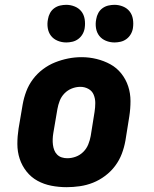

<svg xmlns="http://www.w3.org/2000/svg" viewBox="-20 -768 640 796"><path d="M256 8Q224 8 193 2Q162 -4 135.5 -18.5Q109 -33 90 -57Q71 -81 61.5 -110Q52 -139 52 -171Q52 -203 57 -235L74 -335Q79 -363 89 -389.5Q99 -416 116.5 -439.5Q134 -463 158 -481Q182 -499 208.5 -509.5Q235 -520 262.5 -525.5Q290 -531 318 -531Q350 -531 380.5 -523.5Q411 -516 437.5 -501.5Q464 -487 483 -463Q502 -439 511.5 -410Q521 -381 521 -349Q521 -317 516 -285L500 -185Q495 -157 485 -130.5Q475 -104 457.5 -80.5Q440 -57 416 -39Q392 -21 365.5 -10.5Q339 0 311 4Q283 8 256 8ZM259 -112Q277 -112 294.5 -118.5Q312 -125 325.5 -138.5Q339 -152 346 -169.5Q353 -187 356 -204L372 -304Q375 -323 375 -341Q375 -359 368.5 -375Q362 -391 346.5 -399.5Q331 -408 313 -408Q295 -408 277.5 -401Q260 -394 247 -380.5Q234 -367 227.5 -350Q221 -333 218 -316L201 -216Q199 -204 198.5 -191.5Q198 -179 199.5 -167.5Q201 -156 205 -145.5Q209 -135 217 -127Q225 -119 236 -115.5Q247 -112 259 -112ZM455 -592Q436 -592 419 -599Q402 -606 391.5 -619.5Q381 -633 378 -651.5Q375 -670 379 -689Q381 -702 387.5 -714Q394 -726 405 -734Q416 -742 429 -745Q442 -748 455 -748Q473 -748 490 -741Q507 -734 517.5 -720.5Q528 -707 531 -688.5Q534 -670 531 -651Q529 -638 522 -626Q515 -614 504 -606Q493 -598 480 -595Q467 -592 455 -592ZM255 -592Q236 -592 219 -599Q202 -606 191.5 -619.5Q181 -633 178 -651.5Q175 -670 179 -689Q181 -702 187.5 -714Q194 -726 205 -734Q216 -742 229 -745Q242 -748 255 -748Q273 -748 290 -741Q307 -734 317.5 -720.5Q328 -707 331 -688.5Q334 -670 331 -651Q329 -638 322 -626Q315 -614 304 -606Q293 -598 280 -595Q267 -592 255 -592Z"/></svg>

Font: Iosevka Etoile Heavy Oblique
Style: Regular
Weight: 900
Italic angle: -9°
Designer: Belleve Invis
Foundry: Belleve Invis
Version: Version 15.5.2; ttfautohint (v1.8.4)